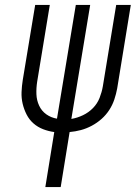

<svg xmlns="http://www.w3.org/2000/svg" viewBox="-20 -755 548 775"><path d="M163 0 199 -222Q176 -225 154 -233.5Q132 -242 115 -257Q98 -272 87.5 -292.5Q77 -313 71.5 -336Q66 -359 67 -383.5Q68 -408 72 -433L122 -735H181L130 -425Q126 -399 127 -374.5Q128 -350 138 -328.5Q148 -307 167 -293.5Q186 -280 210 -276L286 -735H344L268 -275Q292 -279 315 -290Q338 -301 355.5 -319Q373 -337 382 -360Q391 -383 395 -406L449 -735H508L453 -398Q449 -376 441.5 -353.5Q434 -331 421 -311Q408 -291 390 -275Q372 -259 350.5 -247.5Q329 -236 306.5 -230Q284 -224 261 -222L225 0Z"/></svg>

Font: Iosevka Light Oblique
Style: Regular
Weight: 300
Italic angle: -9°
Monospace: yes
Designer: Belleve Invis
Foundry: Belleve Invis
Version: Version 32.5.0; ttfautohint (v1.8.4)